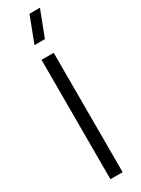

<svg xmlns="http://www.w3.org/2000/svg" viewBox="-252 -982 737 1003"><g transform="rotate(-30 117.0 -480.0)"><path d="M149.5 -805H86.5L146 -960H209ZM80 0V-720H153.5V0Z"/></g></svg>

Font: Cns Manrope
Style: Regular
Weight: 400
Designer: Mikhail Sharanda
Foundry: Mikhail Sharanda
Version: Version 4.504